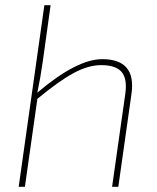

<svg xmlns="http://www.w3.org/2000/svg" viewBox="-20 -720 607 740"><path d="M175 -700 145 -484Q136 -420 124 -363Q276 -492 374 -492Q505 -492 487 -360L436 0H412L463 -359Q471 -417 448.5 -443Q426 -469 370 -469Q320 -469 263 -438Q206 -407 124 -339L76 0H52L151 -700Z"/></svg>

Font: Exo 2.0 Thin
Style: Italic
Weight: 250
Italic angle: -8°
Designer: Natanael Gama
Version: Version 1.001;PS 001.001;hotconv 1.0.70;makeotf.lib2.5.58329